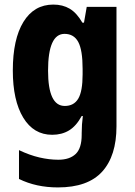

<svg xmlns="http://www.w3.org/2000/svg" viewBox="-20 -579 589 839"><path d="M213 -559Q254 -559 284.5 -541Q315 -523 340 -480H347L359 -549H489V-27Q489 102 426.5 171Q364 240 233 240Q138 240 63 203V77Q109 99 152 109Q195 119 235 119Q284 119 310.5 94Q337 69 337 10V3Q337 -35 342 -72H337Q313 -28 281.5 -9Q250 10 208 10Q127 10 81.5 -65Q36 -140 36 -271Q36 -408 82.5 -483.5Q129 -559 213 -559ZM262 -431Q190 -431 190 -270Q190 -116 263 -116Q303 -116 322 -148Q341 -180 341 -254V-278Q341 -360 322 -395.5Q303 -431 262 -431Z"/></svg>

Font: Noto Sans Sinhala Condensed ExtraBold
Style: Regular
Weight: 800
Width: 3
Designer: Jelle Bosma - Monotype Design Team
Foundry: Monotype Imaging Inc.
Version: Version 2.006; ttfautohint (v1.8.4.7-5d5b)